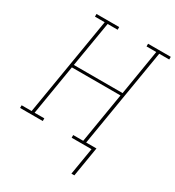

<svg xmlns="http://www.w3.org/2000/svg" viewBox="-234 -861 1077 1180"><g transform="rotate(30 304.5 -271.5)"><path d="M457 192 489 0H348V-19H419L478 -375H133L74 -19H143V0H-18V-19H53L169 -716H100V-735H261V-716H190L136 -394H482L535 -716H466V-735H627V-716H556L440 -19H513L478 192Z"/></g></svg>

Font: Iosevka Etoile Thin Oblique
Style: Regular
Weight: 100
Italic angle: -9°
Designer: Belleve Invis
Foundry: Belleve Invis
Version: Version 15.5.2; ttfautohint (v1.8.4)